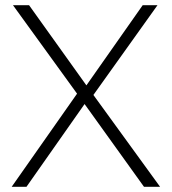

<svg xmlns="http://www.w3.org/2000/svg" viewBox="-20 -720 662 740"><path d="M25 0 277 -359 30 -700H92L313 -391L530 -700H587L340 -354L597 0H535L306 -319L82 0Z"/></svg>

Font: Lexend Deca ExtraLight
Style: Regular
Weight: 200
Designer: Bonnie Shaver-Troup, Thomas Jockin
Foundry: Lexend
Version: Version 1.008; ttfautohint (v1.8.4.7-5d5b)